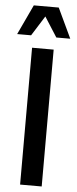

<svg xmlns="http://www.w3.org/2000/svg" viewBox="-87 -967 401 999"><g transform="rotate(5 113.5 -467.5)"><path d="M58.1 0V-714.8H170.9V0ZM-25.4 -778.8 47.9 -935.1H178.2L252 -778.8H179.2L112.8 -882.8L47.4 -778.8Z"/></g></svg>

Font: Pontano Sans
Style: Bold
Weight: 700
Designer: Vernon Adams
Foundry: Vernon Adams
Version: Version 2.001